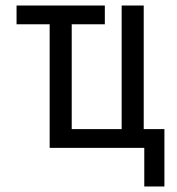

<svg xmlns="http://www.w3.org/2000/svg" viewBox="-20 -536 640 696"><path d="M503 0H160V-448H40V-516H360V-448H240V-68H421V-516H501V-68H576V140H503Z"/></svg>

Font: PlemolJP35 Console
Style: Regular
Weight: 400
Version: v2.0.3; ttfautohint (v1.8.4.7-5d5b-dirty) -l 6 -r 45 -G 200 